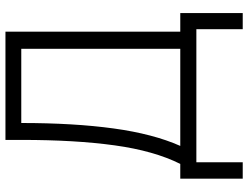

<svg xmlns="http://www.w3.org/2000/svg" viewBox="-123 -617 910 704"><g transform="rotate(-90 332.0 -265.0)"><path d="M29 170V-59H83Q131 -155 151 -299.5Q171 -444 171 -640V-700H568V-59H636V170H577V0H89V170ZM149 -59H505V-642H233Q233 -449 213 -303.5Q193 -158 149 -59Z"/></g></svg>

Font: Zen Kaku Gothic Antique
Style: Regular
Weight: 400
Designer: Yoshimichi Ohira
Foundry: Positype
Version: Version 1.001